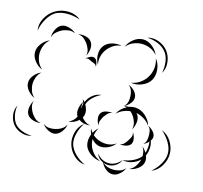

<svg xmlns="http://www.w3.org/2000/svg" viewBox="-132 -723 1044 986"><g transform="rotate(15 390.0 -230.0)"><path d="M-15 -469Q-21 -504 -2.5 -537Q16 -570 46 -587Q77 -605 115 -604Q153 -603 179 -580Q146 -592 111 -592Q76 -592 51 -579Q27 -565 9 -534.5Q-9 -504 -15 -469ZM539 -580Q568 -589 599 -577.5Q630 -566 649 -542Q668 -517 671.5 -484Q675 -451 659 -425Q665 -455 661 -485.5Q657 -516 641 -535Q626 -555 598 -567Q570 -579 539 -580ZM439 -505Q448 -529 471.5 -547.5Q495 -566 521 -566Q547 -566 570.5 -547.5Q594 -529 603 -505Q586 -525 564 -533.5Q542 -542 521 -542Q500 -542 478 -533.5Q456 -525 439 -505ZM60 -453Q59 -473 69 -494.5Q79 -516 97 -525Q115 -533 138.5 -526Q162 -519 175 -505Q157 -514 139.5 -511.5Q122 -509 107 -503Q93 -496 79 -484Q65 -472 60 -453ZM330 -380Q317 -401 316 -429.5Q315 -458 330 -478Q344 -497 372 -504.5Q400 -512 423 -505Q399 -504 380 -491.5Q361 -479 349 -463Q337 -448 331 -426Q325 -404 330 -380ZM191 -505Q209 -510 231 -505Q253 -500 263 -485Q274 -470 271.5 -447.5Q269 -425 259 -410Q264 -428 258 -443.5Q252 -459 244 -471Q235 -483 222.5 -493.5Q210 -504 191 -505ZM609 -489Q627 -467 630.5 -435Q634 -403 620 -378Q606 -354 575.5 -341.5Q545 -329 518 -335Q545 -339 566.5 -355Q588 -371 599 -391Q611 -410 614.5 -436Q618 -462 609 -489ZM60 -282Q37 -290 19 -312.5Q1 -335 1 -360Q1 -384 19 -406.5Q37 -429 60 -437Q41 -422 33 -400.5Q25 -379 25 -360Q25 -340 33 -319Q41 -298 60 -282ZM259 -394Q267 -402 280.5 -408.5Q294 -415 304 -410Q314 -406 318.5 -391.5Q323 -377 323 -366Q320 -377 311 -381Q302 -385 294 -388Q286 -392 277.5 -395.5Q269 -399 259 -394ZM509 -321Q526 -316 541 -300.5Q556 -285 557 -267Q558 -250 544 -233.5Q530 -217 514 -210Q527 -222 530.5 -237Q534 -252 533 -266Q533 -280 528 -295Q523 -310 509 -321ZM60 -131Q40 -138 23.5 -157.5Q7 -177 7 -198Q7 -220 23.5 -239.5Q40 -259 60 -266Q44 -252 37.5 -233.5Q31 -215 31 -198Q31 -181 37.5 -162.5Q44 -144 60 -131ZM340 -68 337 -70Q323 -74 312 -82Q288 -60 259 -59Q273 -65 282.5 -74.5Q292 -84 298 -95L297 -97Q287 -114 291 -137.5Q295 -161 306 -175Q304 -183 299 -190Q306 -185 313 -177Q322 -200 342.5 -216.5Q363 -233 388 -235Q364 -224 345 -205.5Q326 -187 320 -167Q328 -153 331 -138Q334 -123 330 -109Q328 -103 325 -98Q333 -88 345 -79.5Q357 -71 372 -69Q357 -66 339 -70Q339 -69 340 -68ZM482 -160Q496 -190 529 -207Q522 -209 514 -210Q526 -213 539 -212Q559 -219 577 -217Q605 -215 629 -193Q653 -171 660 -144Q646 -164 626 -176Q606 -188 585 -192Q588 -189 591 -185Q602 -169 599 -145Q596 -121 585 -105Q590 -124 585 -141.5Q580 -159 571 -172Q563 -185 552 -193Q534 -191 515.5 -183Q497 -175 482 -160ZM307 -175Q301 -157 306 -138Q305 -153 309 -167Q308 -171 307 -175ZM414 -80Q405 -92 401.5 -110.5Q398 -129 406 -142Q414 -155 433 -159Q452 -163 466 -160Q451 -158 442 -148.5Q433 -139 426 -129Q420 -119 415 -106.5Q410 -94 414 -80ZM660 -33Q673 -23 683 -7Q692 -34 688 -68Q676 -54 660 -48Q672 -58 674.5 -71Q677 -84 677 -96Q677 -108 674.5 -121Q672 -134 660 -144Q674 -139 687.5 -125Q701 -111 701 -96Q701 -85 693 -74Q700 -55 698.5 -34Q697 -13 689 6Q697 27 692 45Q686 65 665.5 79Q645 93 624 95Q643 86 653.5 70.5Q664 55 669 39Q670 35 671 32Q653 50 628 58Q603 66 579 60Q608 57 633.5 44.5Q659 32 673 14V13Q673 2 670.5 -9.5Q668 -21 660 -33ZM735 -140Q767 -128 786 -97Q805 -66 805 -33Q805 1 786 32Q767 63 735 75Q761 53 778 24Q795 -5 795 -33Q795 -60 778 -89Q761 -118 735 -140ZM124 -15Q106 -11 84 -17.5Q62 -24 52 -39Q42 -55 45.5 -77.5Q49 -100 60 -115Q54 -97 59 -81Q64 -65 72 -52Q80 -40 92.5 -28.5Q105 -17 124 -15ZM593 -92Q602 -80 605.5 -62Q609 -44 602 -32Q594 -20 576 -16Q558 -12 544 -15Q558 -17 566.5 -26Q575 -35 581 -45Q588 -55 593 -66.5Q598 -78 593 -92ZM96 60Q71 69 43 60.5Q15 52 -3 31Q-20 10 -24 -18.5Q-28 -47 -15 -71Q-20 -44 -14.5 -18Q-9 8 5 25Q19 41 44 50.5Q69 60 96 60ZM398 133Q365 131 339 107Q313 83 304 51Q295 20 304.5 -14.5Q314 -49 340 -68Q322 -41 314 -9Q306 23 313 48Q321 74 344.5 97Q368 120 398 133ZM469 95Q443 94 417.5 76.5Q392 59 384 34Q380 20 381.5 4.5Q383 -11 389 -26Q382 -40 381 -55Q386 -44 394 -35Q403 -53 418 -65Q407 -47 403 -25Q413 -17 424 -11Q435 -5 445 -3Q464 3 486 1Q508 -1 528 -15Q514 5 488 16Q462 27 439 21Q418 15 402 -5Q402 12 407 27Q413 47 429 66Q445 85 469 95ZM259 -43Q257 -24 243 -5Q229 14 210 19Q192 23 171 12Q150 1 140 -15Q155 -3 172.5 -2Q190 -1 205 -5Q220 -8 235 -17Q250 -26 259 -43ZM579 60Q572 79 553.5 91.5Q535 104 514 104Q501 104 489 99Q501 111 516.5 115.5Q532 120 547 120Q562 120 579 115Q596 110 608 95Q602 113 584 128.5Q566 144 547 144Q527 144 509.5 129Q492 114 486 98Q458 86 449 60Q477 94 514 94Q551 94 579 60Z"/></g></svg>

Font: Rubik Puddles
Style: Regular
Weight: 400
Designer: Hubert and Fischer, NaN
Foundry: Hubert and Fischer, NaN
Version: Version 2.200